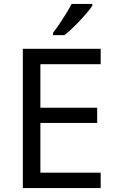

<svg xmlns="http://www.w3.org/2000/svg" viewBox="-20 -964 596 984"><path d="M496 0H97V-714H496V-635H187V-412H478V-334H187V-79H496ZM453 -934Q441 -916 416 -887.5Q391 -859 362.5 -830.5Q334 -802 310 -784H252V-796Q267 -815 284.5 -841Q302 -867 319 -894.5Q336 -922 347 -944H453Z"/></svg>

Font: Noto Sans Old Sogdian
Style: Regular
Weight: 400
Designer: Monotype Design Team
Foundry: Monotype Imaging Inc.
Version: Version 2.002; ttfautohint (v1.8.4.7-5d5b)